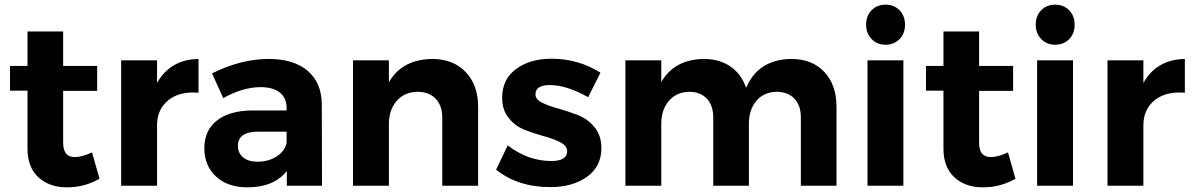

<svg xmlns="http://www.w3.org/2000/svg" viewBox="-20 -797 5115 824"><path d="M375 -143 407 -30Q343 7 267 7Q192 7 145 -36Q98 -79 98 -159V-408H23V-514H98V-662H251V-514H397V-407H251V-185Q251 -152 264.5 -137Q278 -122 303 -123Q332 -123 375 -143Z M654 -441Q711 -542 832 -544V-399Q751 -406 702.5 -367Q654 -328 654 -259V0H500V-538H654Z M1362 0H1211V-63Q1155 7 1042 7Q957 7 907 -39.5Q857 -86 857 -161Q857 -237 910.5 -279.5Q964 -322 1062 -323H1210V-333Q1210 -376 1181.5 -399.5Q1153 -423 1098 -423Q1023 -423 938 -376L890 -482Q1014 -544 1133 -544Q1241 -544 1300.5 -493Q1360 -442 1361 -351ZM1085 -103Q1133 -103 1168 -126Q1203 -149 1210 -184V-232H1089Q1001 -232 1001 -171Q1001 -140 1023.5 -121.5Q1046 -103 1085 -103Z M1835 -544Q1925 -544 1978.5 -488Q2032 -432 2032 -338V0H1878V-293Q1878 -344 1849.5 -373.5Q1821 -403 1772 -403Q1715 -402 1682 -363.5Q1649 -325 1649 -265V0H1495V-538H1649V-444Q1705 -542 1835 -544Z M2504 -380Q2411 -432 2340 -432Q2278 -432 2278 -392Q2278 -370 2307 -356Q2336 -342 2378 -330.5Q2420 -319 2461.5 -302.5Q2503 -286 2532 -250.5Q2561 -215 2561 -162Q2561 -82 2499 -38Q2437 6 2342 6Q2202 6 2109 -69L2159 -173Q2246 -106 2346 -106Q2414 -106 2414 -148Q2414 -171 2385.5 -186Q2357 -201 2316 -212Q2275 -223 2233.5 -239Q2192 -255 2163.5 -290Q2135 -325 2135 -377Q2135 -457 2195 -501Q2255 -545 2347 -545Q2462 -545 2557 -485Z M3376 -544Q3465 -544 3517.5 -488.5Q3570 -433 3570 -338V0H3417V-293Q3417 -345 3389 -374Q3361 -403 3313 -403Q3258 -402 3226 -364Q3194 -326 3194 -266V0H3041V-293Q3041 -344 3013.5 -373.5Q2986 -403 2938 -403Q2883 -402 2850.5 -364Q2818 -326 2818 -266V0H2664V-538H2818V-445Q2874 -542 3000 -544Q3068 -544 3115 -511.5Q3162 -479 3182 -420Q3234 -542 3376 -544Z M3780 -777Q3817 -777 3840.5 -753Q3864 -729 3864 -691Q3864 -653 3840.5 -629Q3817 -605 3780 -605Q3744 -605 3720.5 -629.5Q3697 -654 3697 -691Q3697 -729 3720.5 -753Q3744 -777 3780 -777ZM3703 -538H3857V0H3703Z M4306 -143 4338 -30Q4274 7 4198 7Q4123 7 4076 -36Q4029 -79 4029 -159V-408H3954V-514H4029V-662H4182V-514H4328V-407H4182V-185Q4182 -152 4195.5 -137Q4209 -122 4234 -123Q4263 -123 4306 -143Z M4508 -777Q4545 -777 4568.5 -753Q4592 -729 4592 -691Q4592 -653 4568.5 -629Q4545 -605 4508 -605Q4472 -605 4448.5 -629.5Q4425 -654 4425 -691Q4425 -729 4448.5 -753Q4472 -777 4508 -777ZM4431 -538H4585V0H4431Z M4887 -441Q4944 -542 5065 -544V-399Q4984 -406 4935.5 -367Q4887 -328 4887 -259V0H4733V-538H4887Z"/></svg>

Font: Montserrat-Arabic SemiBold
Style: Regular
Weight: 600
Designer: Mohamed Gaber
Foundry: Kief Type Foundry
Version: Version 5.008;PS 005.008;hotconv 1.0.88;makeotf.lib2.5.64775